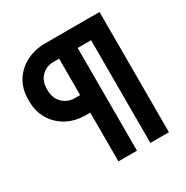

<svg xmlns="http://www.w3.org/2000/svg" viewBox="-161 -834 936 968"><g transform="rotate(-30 307.0 -350.0)"><path d="M254 0V-284H228Q166 -284 118 -310.5Q70 -337 43 -382.5Q16 -428 16 -486V-498Q16 -558 44 -603.5Q72 -649 121.5 -674.5Q171 -700 234 -700H548V0H440V-598H362V0ZM222 -386H254V-598H222Q179 -598 151.5 -570Q124 -542 124 -495V-489Q124 -442 153 -414Q182 -386 222 -386Z"/></g></svg>

Font: Space Grotesk Light
Style: Bold
Weight: 700
Version: Version 2.000